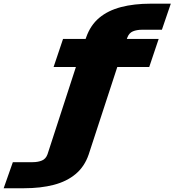

<svg xmlns="http://www.w3.org/2000/svg" viewBox="-249 -805 950 1046"><path d="M-229 220.5H-118Q-27 220.5 44 202Q115 183.5 163.2 143Q211.5 102.5 234 37L390 -440H564L615.5 -593H442L444.5 -600Q454 -625.5 475 -634.2Q496 -643 526 -643H633L681.5 -785H572.5Q481.5 -785 410.5 -766.5Q339.5 -748 291.5 -707.8Q243.5 -667.5 220.5 -601.5L217.5 -593H94.5L43 -440H164.5L10 35Q1 60.5 -20.5 69.5Q-42 78.5 -71.5 78.5H-179Z"/></svg>

Font: Anybody UltraCondensed Thin Black
Style: Italic
Weight: 900
Italic angle: -10°
Version: Version 1.111